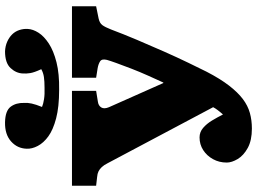

<svg xmlns="http://www.w3.org/2000/svg" viewBox="-149 -858 1021 763"><g transform="rotate(-90 361.5 -476.5)"><path d="M232 14Q185 14 155 -2.5Q125 -19 111 -42.5Q97 -66 97 -86Q97 -116 110.5 -140.5Q124 -165 146.5 -179.5Q169 -194 197 -194Q218 -194 234.5 -180Q251 -166 264 -144.5Q277 -123 288 -101Q298 -112 305.5 -122Q313 -132 317 -140L94 -560Q87 -574 79 -582.5Q71 -591 62 -595.5Q53 -600 40 -601L5 -605V-701H382V-605L339 -598Q323 -596 316 -584.5Q309 -573 317 -554L413 -338H415Q427 -364 442 -397.5Q457 -431 470 -464.5Q483 -498 492.5 -524.5Q502 -551 505 -562Q510 -582 499.5 -589Q489 -596 472 -599L434 -605V-701H718V-605L669 -595Q651 -591 643 -580Q635 -569 626 -546Q608 -498 585 -443.5Q562 -389 538.5 -336Q515 -283 493.5 -238.5Q472 -194 458 -166Q430 -112 403 -77Q376 -42 349.5 -22Q323 -2 294 6Q265 14 232 14ZM386 -752Q318 -752 272.5 -764Q227 -776 201 -795Q175 -814 163 -837Q151 -860 152 -881Q153 -918 181 -943Q209 -968 257 -967Q303 -966 319 -944.5Q335 -923 334 -891Q335 -877 331.5 -861Q328 -845 318 -820Q330 -815 349 -812Q368 -809 395 -810Q420 -810 437 -812.5Q454 -815 468 -823Q455 -851 452.5 -867Q450 -883 451 -896Q452 -923 472.5 -945Q493 -967 539 -967Q560 -966 577 -958.5Q594 -951 606 -939Q618 -927 623.5 -910.5Q629 -894 628 -877Q627 -856 613 -834Q599 -812 570 -793Q541 -774 495.5 -762.5Q450 -751 386 -752Z"/></g></svg>

Font: Literata Black
Style: Regular
Weight: 900
Designer: Latin by Veronika Burian and Jose Scaglione. Greek by Irene Vlachou. Cyrillic by Vera Evstafieva.
Foundry: TypeTogether
Version: Version 3.103;gftools[0.9.29]